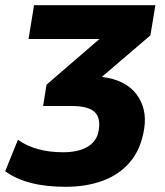

<svg xmlns="http://www.w3.org/2000/svg" viewBox="-63 -528 636 739"><path d="M190 191Q38 191 -43 131L6 10Q38 33 81.5 45.5Q125 58 180 58Q240 58 275.5 36Q311 14 317 -27Q325 -75 300.5 -97.5Q276 -120 213 -120H103L116 -202L320 -378H47L68 -508H535L516 -392L329 -232Q420 -221 462 -165.5Q504 -110 492 -33Q480 45 438.5 94.5Q397 144 333 167.5Q269 191 190 191Z"/></svg>

Font: Mulish Black
Style: Italic
Weight: 900
Italic angle: -9°
Designer: Vernon Adams
Foundry: Vernon Adams
Version: Version 3.603; ttfautohint (v1.8.3)